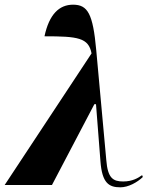

<svg xmlns="http://www.w3.org/2000/svg" viewBox="-52 -790 663 820"><path d="M-32 0H170L351 -345H358L377 -101C384 -8 413 10 462 10C496 10 534 -11 558 -34L555 -42C538 -30 514 -15 474 -15C431 -15 408 -29 402 -106L359 -576C345 -731 323 -770 260 -770C201 -770 158 -729 138 -635C281 -635 326 -629 339 -562Z"/></svg>

Font: Noto Serif Display Condensed Black
Style: Italic
Weight: 900
Width: 3
Italic angle: -12°
Designer: Monotype Design Team
Foundry: Monotype Imaging Inc.
Version: Version 2.009